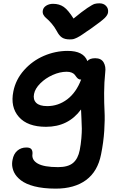

<svg xmlns="http://www.w3.org/2000/svg" viewBox="-20 -871 722 1151"><path d="M576.2 -851.1Q601.1 -851.1 615.7 -835.7Q630.4 -820.3 627.9 -797.9Q626.5 -781.7 608.2 -763.4Q589.8 -745.1 524.9 -699.2Q515.1 -692.9 498.5 -681.4Q481.9 -669.9 476.1 -665.8Q470.2 -661.6 458.7 -654.5Q447.3 -647.5 442.1 -645.3Q437 -643.1 428.7 -639.6Q420.4 -636.2 413.3 -635.5Q406.2 -634.8 397.9 -634.8Q369.1 -634.8 351.8 -646Q334.5 -657.2 320.8 -684.1Q306.6 -710.4 288.3 -731.2Q270 -752 258.5 -761Q247.1 -770 240.5 -782Q233.9 -793.9 236.8 -809.1Q240.2 -826.7 257.6 -837.4Q274.9 -848.1 297.9 -848.1Q335.4 -848.1 362.1 -829.6Q388.7 -811 420.9 -759.8Q472.2 -802.2 503.7 -823.2Q535.2 -844.2 547.4 -847.7Q559.6 -851.1 576.2 -851.1ZM314 259.8Q275.9 259.8 243.2 256.1Q210.4 252.4 185.3 245.8Q160.2 239.3 139.6 230Q119.1 220.7 105 209.7Q90.8 198.7 80.3 186.3Q69.8 173.8 64 161.4Q58.1 148.9 55.2 135.7Q52.2 122.6 52.5 110.6Q52.7 98.6 55.2 86.9Q61.5 51.8 83.7 32.5Q106 13.2 138.2 13.2Q159.2 13.2 167.5 22.7Q175.8 32.2 174.8 50.8Q168.5 87.9 206.1 109.4Q243.7 130.9 328.1 130.9Q388.2 130.9 418 105.7Q447.8 80.6 458 28.8Q464.8 -6.3 467.8 -42.2Q470.7 -78.1 470.5 -99.4Q470.2 -120.6 468.3 -159.7Q466.3 -198.7 465.8 -214.8Q389.6 -110.8 255.9 -110.8Q145 -110.8 93 -170.2Q41 -229.5 60.1 -323.2Q74.2 -394 124 -450.2Q173.8 -506.3 242.9 -536.1Q312 -565.9 386.2 -565.9Q480.5 -565.9 503.9 -504.9Q517.6 -522 550.8 -522Q586.4 -522 601.1 -497.1Q615.7 -472.2 610.8 -437Q604.5 -376.5 604.2 -314Q604 -251.5 606.7 -203.6Q609.4 -155.8 605 -87.2Q600.6 -18.6 585.9 54.2Q565.9 156.7 496.1 208.3Q426.3 259.8 314 259.8ZM184.1 -308.1Q177.2 -274.4 197 -254.6Q216.8 -234.9 263.2 -234.9Q329.1 -234.9 383.1 -275.6Q437 -316.4 466.8 -395L464.8 -394Q455.1 -394 448.5 -398.9Q441.9 -403.8 437.3 -410.6Q432.6 -417.5 426.8 -424.3Q420.9 -431.2 408.9 -436Q397 -440.9 379.9 -440.9Q338.9 -440.9 295.4 -421.4Q252 -401.9 221.2 -370.8Q190.4 -339.8 184.1 -308.1Z"/></svg>

Font: Shantell Sans Irregular
Style: Italic
Weight: 600
Italic angle: -11.31°
Designer: Stephen Nixon, Anya Danilova, Shantell Martin
Foundry: Arrow Type
Version: Version 1.006;[9816181b4]